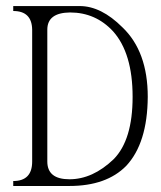

<svg xmlns="http://www.w3.org/2000/svg" viewBox="-20 -698 540 644"><path d="M24.4 -661.1V-677.7H247.1Q319.3 -677.7 390.6 -606.4Q475.6 -525.4 475.6 -373Q474.6 -217.8 403.3 -141.6Q336.9 -74.2 212.9 -74.2H24.4V-90.8Q87.9 -90.8 87.9 -156.2V-598.6Q86.9 -661.1 24.4 -661.1ZM138.7 -156.2Q138.7 -96.7 212.9 -96.7Q291 -96.7 361.3 -164.1Q424.8 -228.5 424.8 -373Q424.8 -519.5 359.4 -592.8Q300.8 -656.2 214.8 -656.2Q138.7 -655.3 138.7 -598.6Z"/></svg>

Font: BabelStone Sani Yi
Style: Regular
Weight: 400
Designer: Andrew West
Foundry: BabelStone
Version: Version 1.00 November 22, 2015, initial release